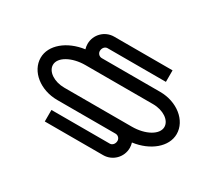

<svg xmlns="http://www.w3.org/2000/svg" viewBox="-113 -836 1226 1083"><g transform="rotate(30 500.0 -295.0)"><path d="M700 -210H640H260C193.8 -210 140 -245.8 140 -290C140 -339.7 211.7 -380 300 -380H360H740C806.2 -380 860 -344.2 860 -300C860 -250.3 788.3 -210 700 -210ZM255 -457C144 -442.1 60 -373 60 -290C60 -201.7 149.6 -130 260 -130H640C656.5 -130 670 -116.5 670 -100C670 -80.7 656.6 -65 640 -65H260V10H640C700.7 10 750 -39.3 750 -100C750 -111.5 748.2 -122.6 745 -133C856 -147.9 940 -217 940 -300C940 -388.3 850.4 -460 740 -460H360C343.5 -460 330 -473.5 330 -490C330 -509.3 343.4 -525 360 -525H740V-600H360C299.3 -600 250 -550.7 250 -490C250 -478.5 251.8 -467.4 255 -457Z"/></g></svg>

Font: KetosagCBd
Style: Regular
Weight: 500
Designer: gluk
Foundry: gluk
Version: Version 00.0024